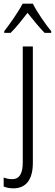

<svg xmlns="http://www.w3.org/2000/svg" viewBox="-49 -785 299 1046"><path d="M130 -765H74C52 -721 5 -655 -26 -615V-606H9C39 -635 73 -679 101 -715C131 -678 164 -636 194 -606H230V-615C201 -650 152 -720 130 -765ZM24 241C91 241 130 196 130 102V-532H75V100C75 162 56 191 17 191C1 191 -14 188 -29 182V231C-16 237 2 241 24 241Z"/></svg>

Font: Noto Sans Display SemiCondensed Light
Style: Regular
Weight: 300
Width: 4
Designer: Monotype Design Team
Foundry: Monotype Imaging Inc.
Version: Version 1.900